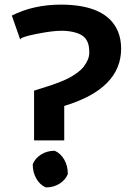

<svg xmlns="http://www.w3.org/2000/svg" viewBox="-20 -798 601 839"><path d="M180.2 21Q154.3 9.8 138.7 -17.6Q123 -44.9 123 -80.6Q133.8 -106.4 159.4 -122.8Q185.1 -139.2 219.2 -139.2Q245.1 -127.9 260.7 -100.6Q276.4 -73.2 276.4 -37.6Q266.1 -11.7 240.2 4.6Q214.4 21 180.2 21ZM128.9 -401.9Q138.7 -405.3 164.3 -413.1Q189.9 -420.9 204.3 -425.8Q218.8 -430.7 243.4 -440.4Q268.1 -450.2 283.2 -458.3Q298.3 -466.3 316.7 -479.5Q335 -492.7 345.2 -505.9Q370.1 -538.1 370.1 -567.4Q370.1 -596.7 363.3 -612.8Q356.4 -628.9 345 -638.4Q333.5 -647.9 315.9 -653.8Q286.6 -663.6 248 -663.6Q209.5 -663.6 138.9 -649.7Q68.4 -635.7 68.4 -625L31.7 -730Q126.5 -777.8 246.6 -777.8Q446.8 -777.3 495.6 -660.2Q509.3 -627 509.3 -585.4Q509.3 -410.2 260.7 -335V-184.6H128.9Z"/></svg>

Font: Dhyana
Style: Bold
Weight: 700
Foundry: Vernon Adams
Version: Version 1.002; ttfautohint (v0.8.51-6076)